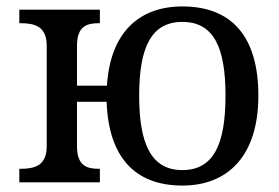

<svg xmlns="http://www.w3.org/2000/svg" viewBox="-20 -566 867 596"><path d="M546 10C690 10 782 -85 782 -269C782 -453 699 -546 546 -546C411 -546 322 -464 312 -300H219V-424C219 -485 250 -494 287 -494H290V-536H40V-494H43C87 -494 125 -485 125 -424V-112C125 -51 87 -42 43 -42H40V0H290V-42H287C250 -42 219 -51 219 -112V-250H311C317 -78 399 10 546 10ZM546 -38C449 -38 412 -120 412 -269C412 -418 449 -498 546 -498C644 -498 680 -418 680 -269C680 -120 644 -38 546 -38Z"/></svg>

Font: Noto Serif
Style: Regular
Weight: 400
Designer: Monotype Design Team
Foundry: Monotype Imaging Inc.
Version: Version 2.015